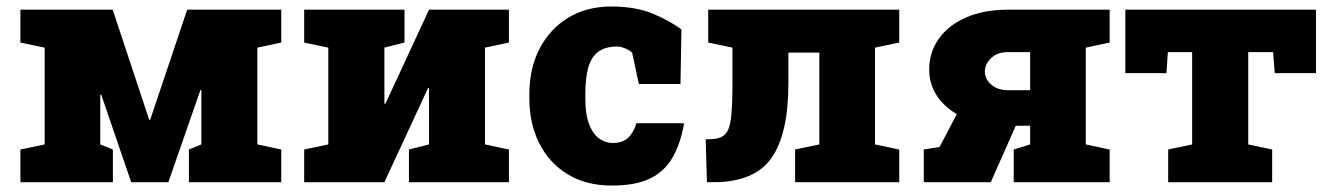

<svg xmlns="http://www.w3.org/2000/svg" viewBox="-20 -558 4070 588"><path d="M42.5 0V-100.1L116.7 -115.7V-412.1L42.5 -427.7V-528.3H116.7H325.2L437 -190.9H439.9L553.2 -528.3H768.1H841.3V-427.7L768.1 -412.1V-115.7L841.3 -100.1V0H558.6V-100.1L596.7 -115.7V-282.2H593.8L495.6 0H381.8L290 -268.1L287.1 -267.6V-115.7L325.7 -100.1V0Z M911.6 0V-100.1L985.4 -115.7V-412.1L911.6 -427.7V-528.3H1157.2H1218.8V-427.7L1157.2 -412.1V-240.7L1160.2 -240.2L1293.9 -528.3H1465.3H1538.6V-427.7L1465.3 -412.1V-115.7L1538.6 -100.1V0H1232.4V-100.1L1293.9 -115.7V-288.6H1291L1157.2 0Z M1853.5 10.3Q1774.9 10.3 1718.3 -24.4Q1661.6 -59.1 1631.3 -119.6Q1601.1 -180.2 1601.1 -257.8V-269Q1601.1 -348.6 1632.6 -409.2Q1664.1 -469.7 1720.5 -503.9Q1776.9 -538.1 1852.1 -538.1Q1927.7 -538.1 1981.7 -515.1Q2035.6 -492.2 2066.9 -467.3L2064 -300.8H1936.5L1916 -396.5Q1907.7 -404.8 1893.8 -410.2Q1879.9 -415.5 1870.6 -415.5Q1834 -415.5 1812.5 -399.7Q1791 -383.8 1781.7 -351.6Q1772.5 -319.3 1772.5 -269V-257.8Q1772.5 -205.6 1784.9 -175.5Q1797.4 -145.5 1816.4 -132.8Q1835.4 -120.1 1855.5 -120.1Q1886.2 -120.1 1903.1 -135.5Q1919.9 -150.9 1929.2 -180.7H2072.8L2074.7 -177.7Q2063 -114.7 2038.1 -73Q2013.2 -31.2 1969 -10.5Q1924.8 10.3 1853.5 10.3Z M2145 0 2141.1 -131.3 2153.8 -131.8Q2185.1 -131.8 2199.7 -145.8Q2214.4 -159.7 2218.8 -196.8Q2223.1 -233.9 2223.1 -303.7V-412.1L2148.9 -427.7V-528.3H2659.7H2733.9V-427.7L2659.7 -412.1V-115.7L2733.9 -100.1V0H2415V-100.1L2489.3 -115.7V-397H2394.5V-303.7Q2394.5 -147.5 2342.3 -73.7Q2290 0 2164.6 0Z M2809.1 0V-100.1L2857.4 -107.9L2910.2 -208.5Q2869.1 -232.9 2847.4 -267.6Q2825.7 -302.2 2825.7 -344.7Q2825.7 -398.4 2855.5 -439.9Q2885.3 -481.4 2939.5 -504.9Q2993.7 -528.3 3066.4 -528.3H3378.4V-427.7L3305.2 -412.1V-115.7L3378.4 -100.1V0H3084.5V-100.1L3134.8 -115.7V-172.9H3090.8L3014.2 0ZM3068.4 -281.7H3134.8V-398.4H3066.4Q3033.7 -398.4 3014.9 -379.6Q2996.1 -360.8 2996.1 -338.9Q2996.1 -316.4 3015.4 -299.1Q3034.7 -281.7 3068.4 -281.7Z M3557.6 0V-100.1L3630.9 -115.7V-398.4H3556.6L3552.2 -334H3426.3V-528.3H4010.3V-334H3883.8L3878.9 -398.4H3802.7V-115.7L3876 -100.1V0Z"/></svg>

Font: Roboto Slab LO Black
Style: Regular
Weight: 900
Designer: Google
Version: Version 2.000